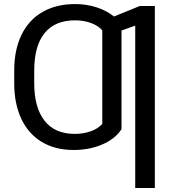

<svg xmlns="http://www.w3.org/2000/svg" viewBox="-20 -737 869 956"><path d="M346.7 9.8Q254.4 9.8 187.7 -30.5Q121.1 -70.8 85.9 -145.8Q50.8 -220.7 50.8 -322.3V-385.7Q50.8 -488.8 86.9 -563.2Q123 -637.7 191.4 -677.2Q259.8 -716.8 354.5 -716.8Q410.6 -716.8 461.2 -700.4Q511.7 -684.1 547.4 -654.8L675.8 -707H751V199.2H653.3V-609.4L585 -585V-93.8Q553.7 -45.4 489.5 -17.8Q425.3 9.8 346.7 9.8ZM352.5 -70.3Q394.5 -70.3 430.9 -83Q467.3 -95.7 489.3 -120.1V-585.9Q468.8 -609.4 432.9 -622.6Q397 -635.7 353.5 -635.7Q253.4 -635.7 201.9 -572Q150.4 -508.3 150.4 -385.7V-322.3Q150.4 -201.7 201.7 -136Q252.9 -70.3 352.5 -70.3Z"/></svg>

Font: Pretendard GOV
Style: Regular
Weight: 400
Designer: Base glyphs from Inter by Rasmus Andersson; Hangeul glyphs from Noto Sans CJK(Source Han Sans) by Jang Soo-young and Kan
Foundry: Kil Hyung-jin
Version: Version 1.309